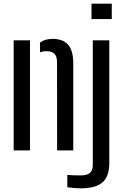

<svg xmlns="http://www.w3.org/2000/svg" viewBox="-20 -820 684 1047"><path d="M291.5 0 291 -483Q290.5 -513.5 276.5 -527.2Q262.5 -541 232.5 -541Q214.5 -541 198 -534.5V-587.5Q224.5 -608 266 -608Q323 -608 351 -576.8Q379 -545.5 379.5 -476V0ZM54.5 0V-600H143.5V0ZM479 -716V-800H589.5V-716ZM419 207Q403.5 207 383 205.2Q362.5 203.5 347 201V134Q377.5 136.5 417.5 136.5Q454.5 136.5 470.2 123.2Q486 110 486 79V-600H576V70.5Q575.5 143.5 538.2 175.2Q501 207 419 207Z"/></svg>

Font: Big Shoulders Stencil Text Medium
Style: Regular
Weight: 500
Designer: Patric King
Foundry: XO Type Co
Version: Version 1.000